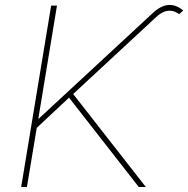

<svg xmlns="http://www.w3.org/2000/svg" viewBox="-20 -750 755 770"><path d="M64.9 0 185.1 -727.5H208.5L133.8 -274.4H135.7L593.8 -698.7Q613.8 -717.3 634 -725.1Q654.3 -732.9 674.6 -728.8Q694.8 -724.6 714.8 -708L698.7 -693.4Q674.3 -710.4 650.4 -706.3Q626.5 -702.1 602.1 -677.7L273.4 -373L564.9 0H536.6L256.8 -358.4L127.4 -237.3L87.9 0Z"/></svg>

Font: Inter 16pt Thin
Style: Italic
Weight: 250
Italic angle: -9.3988°
Version: Version 4.001;git-66647c0bb